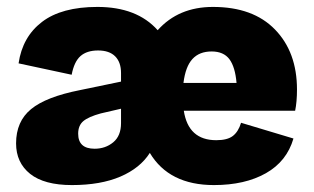

<svg xmlns="http://www.w3.org/2000/svg" viewBox="-20 -530 917 560"><path d="M604 9.8Q473.1 9.8 417 -84Q388.7 -39.6 331.1 -14.9Q273.4 9.8 189.9 9.8Q108.9 9.8 67.9 -22.9Q26.9 -55.7 26.9 -111.8Q26.9 -175.8 70.6 -211.7Q114.3 -247.6 212.9 -267.1L333 -292V-316.9Q333 -348.6 315.9 -365.7Q298.8 -382.8 266.1 -382.8Q233.4 -382.8 214.8 -366.5Q196.3 -350.1 189 -312L34.2 -345.2Q45.4 -422.4 102.5 -466.1Q159.7 -509.8 264.2 -509.8Q379.4 -509.8 439.9 -441.9Q500.5 -509.8 601.1 -509.8Q718.3 -509.8 782.2 -443.8Q846.2 -377.9 846.2 -269Q846.2 -232.9 840.8 -207H516.1Q529.3 -121.1 610.8 -121.1Q643.1 -121.1 659.2 -133.5Q675.3 -146 683.1 -171.9L835.9 -126Q816.4 -59.1 755.4 -24.7Q694.3 9.8 604 9.8ZM208 -140.1Q208 -96.2 255.9 -96.2Q287.6 -96.2 310.3 -115Q333 -133.8 333 -170.9V-212.9L273.9 -199.2Q238.3 -189.5 223.1 -176.8Q208 -164.1 208 -140.1ZM515.1 -288.1H669.9Q666 -334.5 649.2 -357.2Q632.3 -379.9 597.2 -379.9Q561.5 -379.9 541.3 -357.9Q521 -335.9 515.1 -288.1Z"/></svg>

Font: Human Sans Black
Style: Regular
Weight: 800
Designer: Tim Radville
Foundry: Continuum
Version: Version 1.000;FEAKit 1.0